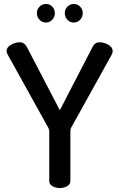

<svg xmlns="http://www.w3.org/2000/svg" viewBox="-20 -943 598 963"><path d="M227 -35V-288Q227 -290 224 -299L17 -672Q13 -679 13 -687Q13 -706 35 -718.5Q57 -731 80 -731Q102 -731 115 -707L280 -390L444 -707Q456 -731 479 -731Q502 -731 523.5 -718.5Q545 -706 545 -687Q545 -679 542 -672L335 -299Q333 -291 333 -288V-35Q333 -19 317.5 -9.5Q302 0 280 0Q258 0 242.5 -9.5Q227 -19 227 -35ZM211 -923Q230 -923 242.5 -909.5Q255 -896 255 -877Q255 -858 242 -844Q229 -830 211 -830Q191 -830 178 -844Q165 -858 165 -877Q165 -896 178 -909.5Q191 -923 211 -923ZM318 -909.5Q331 -923 350 -923Q369 -923 382 -909.5Q395 -896 395 -877Q395 -858 382 -844Q369 -830 350 -830Q331 -830 318 -844Q305 -858 305 -877Q305 -896 318 -909.5Z"/></svg>

Font: AkaAcidDosis
Style: SemiBold
Weight: 600
Designer: Edgar Tolentino, Pablo Impallari, Igino Marini, Cyberella
Foundry: Edgar Tolentino, Pablo Impallari, Igino Marini, Cyberella
Version: Version 1.007